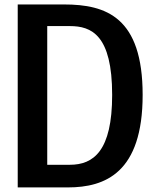

<svg xmlns="http://www.w3.org/2000/svg" viewBox="-20 -625 699 845"><path d="M278.8 199.8C443.3 199.8 607.8 134.8 607.8 -207.2C607.8 -549.2 447.6 -605.4 261.5 -605.4H58V199.8ZM287.5 -510.2C382.7 -510.2 473.6 -471.2 473.6 -207.2C473.6 39.6 391.4 100.2 287.5 100.2H187.9V-510.2Z"/></svg>

Font: PleaseOptimize
Style: Demi-Bold
Weight: 600
Version: Version 001.000